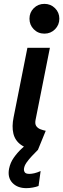

<svg xmlns="http://www.w3.org/2000/svg" viewBox="-20 -768 327 992"><path d="M175.3 7.8Q118.7 2 88.1 -20Q57.6 -42 49.1 -78.1Q40.5 -114.3 50.3 -162.1L121.6 -521H237.8L163.6 -147.9Q159.7 -127.4 167.7 -116.2Q175.8 -105 189.7 -99.9Q203.6 -94.7 216.3 -92.3ZM209.5 -594.2Q176.8 -594.2 154.5 -616.7Q132.3 -639.2 132.3 -671.4Q132.3 -703.6 154.5 -725.8Q176.8 -748 209.5 -748Q241.7 -748 264.2 -725.8Q286.6 -703.6 286.6 -671.4Q286.6 -639.2 264.2 -616.7Q241.7 -594.2 209.5 -594.2ZM116.2 204.1Q69.8 204.1 43.9 176.5Q18.1 148.9 26.9 103.5Q33.2 72.3 51.3 46.6Q69.3 21 91.6 0.2Q113.8 -20.5 131.3 -36.1L174.3 7.8Q159.7 22.5 144.3 38.8Q128.9 55.2 117.4 71.5Q106 87.9 104 103Q102.5 113.3 107.7 121.8Q112.8 130.4 132.3 130.4Q142.6 130.4 157 127.2Q171.4 124 189.9 115.7L179.2 192.9Q167 197.8 149.7 200.9Q132.3 204.1 116.2 204.1Z"/></svg>

Font: Reddit Sans SemiBold
Style: Italic
Weight: 600
Italic angle: -11.25°
Designer: Stephen Hutchings
Version: Version 1.013